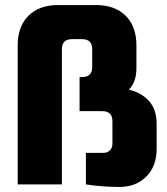

<svg xmlns="http://www.w3.org/2000/svg" viewBox="-20 -730 660 760"><path d="M320 0V-125H390Q405 -125 415 -135Q425 -145 425 -160V-250Q425 -290 385 -290H295V-425H305Q345 -425 345 -465V-535Q345 -575 305 -575H265Q225 -575 225 -535V0H50V-550Q50 -625 92.5 -667.5Q135 -710 210 -710H360Q435 -710 477.5 -667.5Q520 -625 520 -550V-460Q520 -405 490 -375Q539 -364 569.5 -330.5Q600 -297 600 -240V-140Q600 -72 559 -31Q518 10 452.5 10Q387 10 320 0Z"/></svg>

Font: Russo One
Style: Regular
Weight: 400
Designer: Jovanny lemonad
Foundry: Jovanny Lemonad
Version: Version 1.001